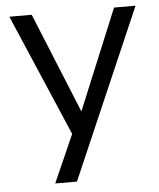

<svg xmlns="http://www.w3.org/2000/svg" viewBox="-50 -529 623 752"><g transform="rotate(-5 262.0 -153.0)"><path d="M136.7 180 227.5 -24.9V10.2L14.7 -486.3H102.6L276.9 -59.6H250L426.3 -486.3H510.9L222.2 180Z"/></g></svg>

Font: Nunito Sans 12pt ExtraLight
Style: Regular
Weight: 200
Designer: Vernon Adams
Foundry: Vernon Adams
Version: Version 3.101;gftools[0.9.27]